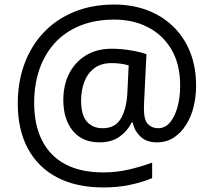

<svg xmlns="http://www.w3.org/2000/svg" viewBox="-20 -734 939 843"><path d="M841 -357Q841 -311 830.5 -267Q820 -223 798 -187.5Q776 -152 744 -130.5Q712 -109 668 -109Q622 -109 595.5 -135.5Q569 -162 563 -196H558Q540 -159 505 -134Q470 -109 417 -109Q341 -109 299.5 -160Q258 -211 258 -295Q258 -361 284 -411.5Q310 -462 357.5 -491Q405 -520 470 -520Q514 -520 556.5 -512.5Q599 -505 623 -496L613 -293Q612 -275 612 -267.5Q612 -260 612 -257Q612 -205 630.5 -188Q649 -171 674 -171Q705 -171 726.5 -196.5Q748 -222 759.5 -264.5Q771 -307 771 -358Q771 -451 733.5 -515.5Q696 -580 630.5 -614Q565 -648 482 -648Q397 -648 331 -621Q265 -594 220.5 -545Q176 -496 153 -429.5Q130 -363 130 -283Q130 -185 165 -116.5Q200 -48 267.5 -12.5Q335 23 433 23Q494 23 549.5 9.5Q605 -4 648 -20V48Q605 66 551.5 77.5Q498 89 433 89Q315 89 231 45Q147 1 102.5 -81.5Q58 -164 58 -280Q58 -373 87 -452.5Q116 -532 171 -590.5Q226 -649 304.5 -681.5Q383 -714 482 -714Q560 -714 625.5 -689.5Q691 -665 739.5 -618.5Q788 -572 814.5 -506Q841 -440 841 -357ZM336 -293Q336 -229 361.5 -200Q387 -171 430 -171Q486 -171 510.5 -213Q535 -255 539 -322L545 -447Q532 -451 512 -454Q492 -457 471 -457Q422 -457 392 -433Q362 -409 349 -371.5Q336 -334 336 -293Z"/></svg>

Font: korean15
Style: Book
Weight: 400
Designer: Jelle Bosma - Monotype Design Team
Foundry: Monotype Imaging Inc.
Version: Version 2.003